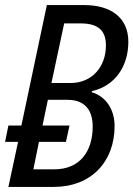

<svg xmlns="http://www.w3.org/2000/svg" viewBox="-21 -734 524 754"><path d="M12 0H191C336 0 429 -98 429 -239C429 -303 396 -355 339 -372L340 -376C435 -398 483 -478 483 -570C483 -668 410 -714 311 -714H163L63 -241H12L-1 -177H50ZM256 -408H181L231 -642H297C365 -642 395 -613 395 -556C395 -471 340 -408 256 -408ZM192 -69H110L132 -177H238L252 -241H146L167 -342H244C310 -342 343 -304 343 -237C343 -140 293 -69 192 -69Z"/></svg>

Font: Noto Sans Condensed
Style: Italic
Weight: 400
Width: 3
Italic angle: -12°
Designer: Monotype Design Team
Foundry: Monotype Imaging Inc.
Version: Version 2.013